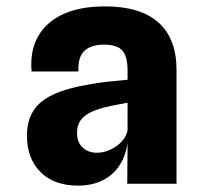

<svg xmlns="http://www.w3.org/2000/svg" viewBox="-20 -576 640 602"><path d="M224.5 6Q149.5 6 107 -36.5Q64.5 -79 64.5 -151Q64.5 -213.5 101.8 -249.8Q139 -286 226.5 -305Q245.5 -309 267.5 -312.8Q289.5 -316.5 317.2 -319.8Q345 -323 380 -326V-354Q380 -398.5 364 -417.2Q348 -436 305.5 -436Q264.5 -436 244 -415.8Q223.5 -395.5 226 -352H79Q73.5 -415 98.8 -460.8Q124 -506.5 177.2 -531.2Q230.5 -556 309 -556Q420.5 -556 477 -505.2Q533.5 -454.5 533.5 -357V0H379L380 -127.5Q373.5 -84 352.5 -54.2Q331.5 -24.5 299 -9.2Q266.5 6 224.5 6ZM283.5 -97Q305 -97 326 -106.8Q347 -116.5 361.8 -132.5Q376.5 -148.5 380 -168V-254Q367.5 -251.5 354 -249Q340.5 -246.5 329 -244.2Q317.5 -242 310 -240Q267 -229.5 244.2 -211Q221.5 -192.5 221.5 -159.5Q221.5 -129.5 239.5 -113.2Q257.5 -97 283.5 -97Z"/></svg>

Font: Spline Sans Mono
Style: Bold
Weight: 700
Designer: Eben Sorkin, Mirko Velimirovic
Foundry: Sorkin Type
Version: Version 1.004